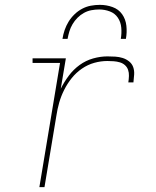

<svg xmlns="http://www.w3.org/2000/svg" viewBox="-20 -770 640 790"><path d="M142 0 227 -511H114V-530H251L230 -405Q244 -433 263 -458.5Q282 -484 307.5 -502.5Q333 -521 363 -529.5Q393 -538 422 -538Q438 -538 454 -537Q470 -536 484.5 -531.5Q499 -527 511 -517.5Q523 -508 528 -494Q533 -480 532 -463.5Q531 -447 529 -431H508Q510 -444 510.5 -457.5Q511 -471 507 -482.5Q503 -494 494 -502Q485 -510 473 -513.5Q461 -517 448 -518Q435 -519 422 -519Q395 -519 368 -511.5Q341 -504 317 -487.5Q293 -471 275 -448.5Q257 -426 244 -400Q231 -374 223.5 -347.5Q216 -321 212 -294L163 0ZM237 -610Q240 -629 246 -646.5Q252 -664 262 -680.5Q272 -697 286.5 -711Q301 -725 318 -734Q335 -743 353.5 -746.5Q372 -750 391 -750Q418 -750 443 -741Q468 -732 482.5 -711.5Q497 -691 500 -664Q503 -637 498 -610H477Q481 -633 479 -656Q477 -679 465 -697Q453 -715 432 -723Q411 -731 388 -731Q372 -731 356 -728Q340 -725 325.5 -717Q311 -709 299 -697Q287 -685 278.5 -670.5Q270 -656 265.5 -641Q261 -626 258 -610Z"/></svg>

Font: Iosevka Slab Thin Extended
Style: Italic
Weight: 100
Width: 7
Italic angle: -9°
Monospace: yes
Designer: Belleve Invis
Foundry: Belleve Invis
Version: Version 11.1.0; ttfautohint (v1.8.3)